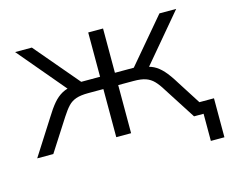

<svg xmlns="http://www.w3.org/2000/svg" viewBox="-90 -620 1050 875"><g transform="rotate(-15 435.0 -183.0)"><path d="M803 128V0H768V-56H867V128ZM18 0 124 -166Q146 -202 165.5 -225Q185 -248 208.5 -261Q232 -274 266 -277L244 -259L46 -494H125L302 -285H391V-494H461V-285H550L727 -494H806L608 -259L586 -277Q618 -274 640 -263Q662 -252 682.5 -229.5Q703 -207 728 -166L834 0H758L661 -151Q644 -179 628 -195.5Q612 -212 590.5 -219.5Q569 -227 533 -227H461V0H391V-227H319Q284 -227 262 -219.5Q240 -212 224.5 -195.5Q209 -179 191 -151L94 0Z"/></g></svg>

Font: Nunito Sans 7pt Light
Style: Regular
Weight: 300
Designer: Vernon Adams
Foundry: Vernon Adams
Version: Version 3.101;gftools[0.9.27]